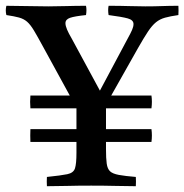

<svg xmlns="http://www.w3.org/2000/svg" viewBox="-39 -642 636 663"><path d="M437 -475 345 -312H484Q487 -291 484 -268H327V-196H484Q487 -174 484 -152H327V-127Q327 -95 329.5 -77Q332 -59 341 -50.5Q350 -42 371.5 -38Q393 -34 430 -31Q431 -16 430 1Q402 1 361.5 0Q321 -1 276 -1Q228 -1 192.5 0Q157 1 123 1Q122 -16 123 -31Q172 -36 193.5 -40.5Q215 -45 220 -61Q225 -77 225 -114V-152H66Q65 -174 66 -196H225V-268H66Q64 -291 66 -312H202L109 -482Q90 -517 78 -537Q66 -557 54.5 -567Q43 -577 26.5 -581.5Q10 -586 -17 -590Q-21 -606 -17 -622Q18 -622 54.5 -621Q91 -620 128 -620Q157 -620 190 -621Q223 -622 258 -622Q261 -608 258 -590Q219 -586 203 -580.5Q187 -575 187 -562Q187 -553 192.5 -540Q198 -527 208 -510L306 -329L402 -509Q412 -527 417 -538.5Q422 -550 422 -559Q422 -573 402 -578.5Q382 -584 336 -590Q333 -608 336 -622Q377 -622 406.5 -621Q436 -620 463 -620Q495 -620 520.5 -621Q546 -622 577 -622Q578 -606 577 -590Q549 -586 531 -581Q513 -576 499.5 -565Q486 -554 472 -533Q458 -512 437 -475Z"/></svg>

Font: Tiro Devanagari Sanskrit
Style: Regular
Weight: 400
Designer: Devanagari: John Hudson & Fiona Ross. Latin: John Hudson.
Foundry: Tiro Typeworks Ltd.
Version: Version 1.52